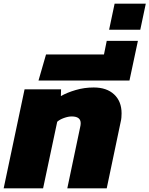

<svg xmlns="http://www.w3.org/2000/svg" viewBox="-36 -1027 815 1047"><path d="M-16 0 98 -540H297L296 -503Q329 -522 376.5 -536Q424 -550 475 -550Q546 -550 586.5 -512Q627 -474 627 -409Q627 -398 626 -386Q625 -374 622 -362L546 0H331L401 -333Q404 -345 404 -355Q404 -392 355 -392Q336 -392 312.5 -383.5Q289 -375 276 -363L199 0Z M174 -588 215 -730H531L546 -804H716L670 -588Z M559 -865 589 -1007H759L729 -865Z"/></svg>

Font: Kanit ExtraBold
Style: Italic
Weight: 800
Italic angle: -12°
Designer: Katatrad Team
Foundry: CadsonDemak
Version: Version 2.000; ttfautohint (v1.8.3)